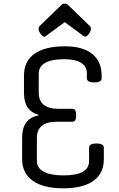

<svg xmlns="http://www.w3.org/2000/svg" viewBox="-20 -1006 643 1041"><path d="M332 -755Q428 -755 479.5 -714Q531 -673 531 -597V-582Q531 -559 491 -559Q451 -559 451 -582V-607Q451 -685 327 -685Q260 -685 225 -665Q190 -645 190 -607V-504Q190 -416 298 -416H373Q393 -416 393 -381Q393 -346 373 -346H288Q180 -346 180 -258V-133Q180 -95 217.5 -75Q255 -55 325 -55Q463 -55 463 -133V-205Q463 -228 503 -228Q543 -228 543 -205V-143Q543 -66 486.5 -25.5Q430 15 323 15Q215 15 157.5 -26Q100 -67 100 -143V-258Q100 -311 121.5 -341Q143 -371 192 -382Q148 -395 129 -424.5Q110 -454 110 -504V-597Q110 -674 167 -714.5Q224 -755 332 -755ZM326 -986H337Q338 -986 341 -985Q344 -984 346 -982L466 -866Q471 -862 472 -858Q473 -854 473 -851Q473 -838 462 -822.5Q451 -807 441 -807Q439 -807 434 -810L331 -886L228 -810Q224 -807 221 -807Q211 -807 200 -822.5Q189 -838 189 -851Q189 -854 190.5 -858Q192 -862 196 -866L316 -982Q320 -986 326 -986Z"/></svg>

Font: Offside
Style: Regular
Weight: 400
Designer: Eduardo Rodriguez Tunni
Foundry: Eduardo Rodriguez Tunni
Version: Version 1.002; ttfautohint (v1.8.4.7-5d5b);gftools[0.9.23]